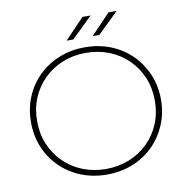

<svg xmlns="http://www.w3.org/2000/svg" viewBox="-93 -959 1022 1052"><g transform="rotate(-10 418.5 -433.0)"><path d="M418 4Q341 4 275 -22.5Q209 -49 160 -97Q111 -145 84 -209.5Q57 -274 57 -350Q57 -426 84 -490.5Q111 -555 160 -603Q209 -651 275 -677.5Q341 -704 418 -704Q496 -704 562 -677.5Q628 -651 676.5 -603Q725 -555 752.5 -490.5Q780 -426 780 -350Q780 -274 752.5 -209.5Q725 -145 676.5 -97Q628 -49 562 -22.5Q496 4 418 4ZM418 -27Q488 -27 548 -51Q608 -75 652.5 -119Q697 -163 721.5 -221.5Q746 -280 746 -350Q746 -420 721.5 -478.5Q697 -537 652.5 -581Q608 -625 548 -649Q488 -673 418 -673Q349 -673 289 -649Q229 -625 184.5 -581Q140 -537 115.5 -478.5Q91 -420 91 -350Q91 -280 115.5 -221.5Q140 -163 184.5 -119Q229 -75 289 -51Q349 -27 418 -27ZM472 -757 580 -870H625L509 -757ZM327 -757 435 -870H480L364 -757Z"/></g></svg>

Font: Montserrat Thin ExtraLight
Style: Regular
Weight: 250
Version: Version 9.000